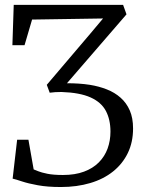

<svg xmlns="http://www.w3.org/2000/svg" viewBox="-20 -763 594 790"><path d="M230.5 6.5Q175 6.5 135.5 -0.8Q96 -8 70.5 -16.5Q45 -25 32 -28L50.5 -188H97L118.5 -66Q123.5 -64 137 -58.5Q150.5 -53 175.2 -48Q200 -43 239 -43Q289 -43 325.8 -56.8Q362.5 -70.5 386.8 -95Q411 -119.5 422.8 -152Q434.5 -184.5 434.5 -221.5Q434.5 -271 415.5 -306.8Q396.5 -342.5 352.5 -362.2Q308.5 -382 233 -384.5Q219.5 -384.5 207.2 -383.8Q195 -383 184.5 -381.5L172.5 -414L351.5 -624.5L404 -687L112 -682.5L81 -577H31L36.5 -743H486.5L500.5 -704L255.5 -420.5Q280 -420.5 303.5 -419Q327 -417.5 349.5 -414Q387 -408 419.5 -395.2Q452 -382.5 476.2 -361Q500.5 -339.5 514 -308.5Q527.5 -277.5 527.5 -234.5Q527.5 -178 506 -133.5Q484.5 -89 445.2 -57.5Q406 -26 351.2 -9.8Q296.5 6.5 230.5 6.5Z"/></svg>

Font: Merriweather 36pt Light
Style: Regular
Weight: 300
Designer: Eben Sorkin
Foundry: Eben Sorkin
Version: Version 2.100